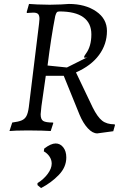

<svg xmlns="http://www.w3.org/2000/svg" viewBox="-20 -660 625 973"><path d="M190 -122Q186 -88 186 -81Q186 -55 199 -47Q212 -39 249 -39L250 -36L237 4Q225 3 192 2Q159 1 121 1Q88 1 62 2Q36 3 28 4L42 -39Q74 -43 90 -50Q106 -57 114 -72Q122 -87 126 -117L178 -541Q180 -559 180 -564Q180 -582 173 -589Q166 -596 149 -596Q139 -596 129.5 -595Q120 -594 117 -594L115 -598L127 -640Q138 -639 169 -637.5Q200 -636 232 -636Q261 -636 289.5 -637.5Q318 -639 329 -640Q412 -640 467 -602.5Q522 -565 522 -503Q522 -436 482 -381.5Q442 -327 365 -293L450 -115Q474 -67 497.5 -48.5Q521 -30 560 -30L563 -27L554 5L473 16Q449 16 425 -10Q401 -36 383 -79L303 -276H212ZM443 -486Q443 -543 402.5 -572.5Q362 -602 281 -602Q272 -602 268 -597.5Q264 -593 260 -579Q239 -472 221 -328L319 -318Q508 -413 447.5 -381.5Q387 -350 415 -387.5Q443 -425 443 -486ZM262 67Q285 67 300.5 86.5Q316 106 316 138Q316 187 278 226.5Q240 266 188 293L170 278V268Q201 249 221.5 221.5Q242 194 242 169Q242 150 231 133.5Q220 117 202 107L204 93Q238 67 262 67Z"/></svg>

Font: Alegreya SC
Style: Italic
Weight: 400
Italic angle: -7°
Designer: Juan Pablo del Peral
Foundry: Huerta Tipografica
Version: Version 2.007; ttfautohint (v1.6)